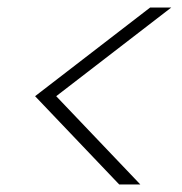

<svg xmlns="http://www.w3.org/2000/svg" viewBox="-20 -630 482 509"><path d="M352 -141 129 -375 434 -610H378L73 -375L296 -141Z"/></svg>

Font: Momo Neue ExtLt
Style: Italic
Weight: 200
Italic angle: -10°
Designer: Ninad Kale (Devanagari), Jonny Pinhorn (Latin)
Foundry: Indian Type Foundry
Version: 4.004